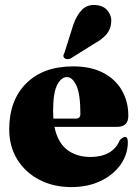

<svg xmlns="http://www.w3.org/2000/svg" viewBox="-20 -749 562 781"><path d="M502 -278Q502 -233 456.5 -233H201.5Q214.5 -169.5 252.8 -140Q291 -110.5 348.5 -110.5Q392 -110.5 422.5 -127.5Q453 -144.5 467 -178.5Q480.5 -192 488 -192Q500 -192 500 -171.5Q500 -121 470.5 -79.2Q441 -37.5 389.2 -12.8Q337.5 12 270 12Q197.5 12 140.5 -17.5Q83.5 -47 50.5 -100Q17.5 -153 17.5 -223Q17.5 -341 86.8 -410Q156 -479 278 -479Q350 -479 400 -452.8Q450 -426.5 476 -381Q502 -335.5 502 -278ZM196 -296.5Q196 -281 197 -266.5H288.5Q307 -266.5 307 -285.5Q307 -366 290.8 -400.8Q274.5 -435.5 252.5 -435.5Q229.5 -435.5 212.8 -404Q196 -372.5 196 -296.5ZM278.5 -649.5Q292.5 -688.5 314 -709.8Q335.5 -731 369 -728.5Q402.5 -726 418.8 -704.2Q435 -682.5 432.5 -659.5Q430.5 -629.5 412.8 -609Q395 -588.5 364.5 -572L267 -511Q250.5 -504.5 242 -513Q237 -518 238 -523.5Q239 -529 242.5 -535Z"/></svg>

Font: Fraunces 72pt S000 Black
Style: Regular
Weight: 900
Version: Version 1.000; ttfautohint (v1.8.3)